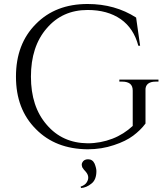

<svg xmlns="http://www.w3.org/2000/svg" viewBox="-20 -734 838 962"><path d="M419 14C419 14 419 14 419 14C466 14 510 7 551 -7C591 -20 623 -36 647 -54C671 -72 692 -92 709 -115C709 -115 709 -280 709 -280C709 -280 709 -280 709 -280C708 -295 712 -306 721 -314C730 -321 742 -325 759 -325C759 -325 774 -325 774 -325C774 -325 774 -335 774 -335C774 -335 578 -335 578 -335C578 -335 578 -325 578 -325C578 -325 594 -325 594 -325C594 -325 594 -325 594 -325C610 -325 623 -321 632 -314C641 -306 645 -295 645 -280C645 -280 645 -103 645 -103C645 -103 645 -103 645 -103C616 -76 582 -54 543 -39C504 -24 462 -16 419 -16C419 -16 419 -16 419 -16C334 -17 266 -48 214 -109C161 -170 135 -250 135 -350C135 -450 161 -531 214 -592C266 -653 334 -684 419 -684C419 -684 419 -684 419 -684C485 -684 540 -669 585 -638C629 -607 658 -562 673 -505C673 -505 682 -505 682 -505C682 -505 662 -646 662 -646C662 -646 662 -646 662 -646C592 -691 511 -714 419 -714C419 -714 419 -714 419 -714C312 -714 226 -681 160 -614C93 -547 60 -459 60 -350C60 -241 93 -154 160 -87C226 -20 312 13 419 14ZM392 81C389 87 389 93 391 99C391 99 391 99 391 99C391 102 392 104 394 107C396 110 398 113 399 114C400 116 402 118 405 121C408 124 410 127 411 128C411 128 411 128 411 128C424 144 426 161 415 179C415 179 415 179 415 179C409 189 399 196 384 201C384 201 386 208 386 208C386 208 386 208 386 208C403 207 421 200 438 186C455 173 463 152 463 123C463 123 463 123 463 123C463 114 460 101 454 86C447 71 436 64 421 64C421 64 421 64 421 64C407 64 397 70 392 81C392 81 392 81 392 81Z"/></svg>

Font: Cinzel Utterance
Style: Regular
Weight: 500
Designer: Natanael Gama
Foundry: ""
Version: ""